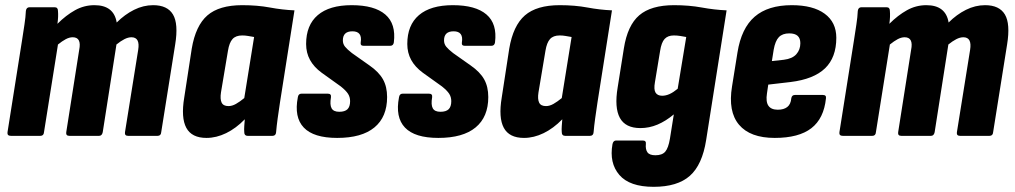

<svg xmlns="http://www.w3.org/2000/svg" viewBox="-20 -525 3923 742"><path d="M22 0Q7 0 9 -14L65 -368Q70 -401 74.5 -430Q79 -459 80 -483Q82 -497 94 -497H191Q204 -497 204 -483Q205 -472 204.5 -459.5Q204 -447 202 -433Q235 -466 270 -485.5Q305 -505 345 -505Q420 -505 431 -438Q462 -469 498 -487Q534 -505 572 -505Q627 -505 648.5 -469Q670 -433 657 -353L603 -14Q602 0 589 0H475Q461 0 463 -14L514 -332Q522 -381 488 -381Q475 -381 460.5 -373.5Q446 -366 430 -353L377 -14Q374 0 363 0H248Q234 0 236 -14L286 -332Q296 -381 261 -381Q248 -381 234 -373.5Q220 -366 204 -353L150 -14Q149 0 136 0Z M778 8Q721 8 700 -31Q679 -70 692 -148L721 -337Q736 -426 781.5 -465.5Q827 -505 916 -505Q975 -505 1023 -496Q1071 -487 1118 -485L1062 -129Q1057 -96 1053 -67Q1049 -38 1047 -14Q1046 0 1033 0H937Q924 0 924 -14Q923 -25 924 -38Q925 -51 926 -64Q892 -29 854 -10.5Q816 8 778 8ZM863 -115Q877 -115 892 -123.5Q907 -132 924 -146L962 -382Q950 -384 939 -386Q928 -388 916 -388Q891 -388 878.5 -374Q866 -360 861 -329L834 -168Q830 -142 836.5 -128.5Q843 -115 863 -115Z M1283 8Q1192 8 1154 -32Q1116 -72 1131 -149Q1133 -163 1145 -163H1247Q1261 -163 1259 -149Q1254 -120 1261.5 -106.5Q1269 -93 1291 -93Q1313 -93 1323 -103Q1333 -113 1333 -134Q1333 -150 1325 -162.5Q1317 -175 1297 -191L1223 -244Q1193 -266 1178 -293.5Q1163 -321 1163 -355Q1163 -428 1208 -466.5Q1253 -505 1339 -505Q1427 -505 1469 -469Q1511 -433 1502 -361Q1500 -348 1488 -348H1385Q1372 -348 1374 -361Q1381 -404 1342 -404Q1305 -404 1305 -369Q1305 -355 1313.5 -344.5Q1322 -334 1340 -320L1408 -272Q1444 -247 1460 -218.5Q1476 -190 1476 -150Q1476 -73 1427 -32.5Q1378 8 1283 8Z M1674 8Q1583 8 1545 -32Q1507 -72 1522 -149Q1524 -163 1536 -163H1638Q1652 -163 1650 -149Q1645 -120 1652.5 -106.5Q1660 -93 1682 -93Q1704 -93 1714 -103Q1724 -113 1724 -134Q1724 -150 1716 -162.5Q1708 -175 1688 -191L1614 -244Q1584 -266 1569 -293.5Q1554 -321 1554 -355Q1554 -428 1599 -466.5Q1644 -505 1730 -505Q1818 -505 1860 -469Q1902 -433 1893 -361Q1891 -348 1879 -348H1776Q1763 -348 1765 -361Q1772 -404 1733 -404Q1696 -404 1696 -369Q1696 -355 1704.5 -344.5Q1713 -334 1731 -320L1799 -272Q1835 -247 1851 -218.5Q1867 -190 1867 -150Q1867 -73 1818 -32.5Q1769 8 1674 8Z M2005 8Q1948 8 1927 -31Q1906 -70 1919 -148L1948 -337Q1963 -426 2008.5 -465.5Q2054 -505 2143 -505Q2202 -505 2250 -496Q2298 -487 2345 -485L2289 -129Q2284 -96 2280 -67Q2276 -38 2274 -14Q2273 0 2260 0H2164Q2151 0 2151 -14Q2150 -25 2151 -38Q2152 -51 2153 -64Q2119 -29 2081 -10.5Q2043 8 2005 8ZM2090 -115Q2104 -115 2119 -123.5Q2134 -132 2151 -146L2189 -382Q2177 -384 2166 -386Q2155 -388 2143 -388Q2118 -388 2105.5 -374Q2093 -360 2088 -329L2061 -168Q2057 -142 2063.5 -128.5Q2070 -115 2090 -115Z M2585 -505Q2643 -505 2692 -496Q2741 -487 2788 -485L2709 16Q2694 112 2646 154.5Q2598 197 2506 197Q2413 197 2373.5 151Q2334 105 2347 32Q2350 18 2361 18H2464Q2478 18 2476 32Q2474 52 2482 63.5Q2490 75 2513 75Q2539 75 2551 61Q2563 47 2569 11L2584 -83Q2553 -57 2521 -43.5Q2489 -30 2455 -30Q2397 -30 2375.5 -69.5Q2354 -109 2367 -187L2391 -338Q2405 -427 2450.5 -466Q2496 -505 2585 -505ZM2539 -155Q2553 -155 2567.5 -161.5Q2582 -168 2599 -182L2632 -382Q2621 -384 2609 -386Q2597 -388 2584 -388Q2561 -388 2548.5 -374.5Q2536 -361 2531 -328L2511 -207Q2506 -179 2513.5 -167Q2521 -155 2539 -155Z M2974 8Q2879 8 2836 -43Q2793 -94 2809 -191L2830 -322Q2845 -416 2896.5 -460.5Q2948 -505 3040 -505Q3122 -505 3167 -472Q3212 -439 3212 -379Q3212 -303 3168.5 -261Q3125 -219 3035 -208L2949 -198L2944 -164Q2939 -132 2949.5 -116.5Q2960 -101 2986 -101Q3009 -101 3022.5 -111.5Q3036 -122 3038 -145Q3040 -158 3052 -158H3160Q3174 -158 3172 -145Q3164 -67 3115.5 -29.5Q3067 8 2974 8ZM2963 -289 3009 -294Q3042 -298 3057.5 -315.5Q3073 -333 3073 -358Q3073 -377 3062.5 -386.5Q3052 -396 3030 -396Q3004 -396 2990 -381.5Q2976 -367 2970 -333Z M3237 0Q3222 0 3224 -14L3280 -368Q3285 -401 3289.5 -430Q3294 -459 3295 -483Q3297 -497 3309 -497H3406Q3419 -497 3419 -483Q3420 -472 3419.5 -459.5Q3419 -447 3417 -433Q3450 -466 3485 -485.5Q3520 -505 3560 -505Q3635 -505 3646 -438Q3677 -469 3713 -487Q3749 -505 3787 -505Q3842 -505 3863.5 -469Q3885 -433 3872 -353L3818 -14Q3817 0 3804 0H3690Q3676 0 3678 -14L3729 -332Q3737 -381 3703 -381Q3690 -381 3675.5 -373.5Q3661 -366 3645 -353L3592 -14Q3589 0 3578 0H3463Q3449 0 3451 -14L3501 -332Q3511 -381 3476 -381Q3463 -381 3449 -373.5Q3435 -366 3419 -353L3365 -14Q3364 0 3351 0Z"/></svg>

Font: Sofia Sans Condensed Black
Style: Italic
Weight: 900
Italic angle: -9°
Version: Version 4.100